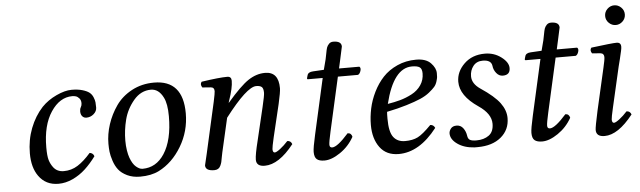

<svg xmlns="http://www.w3.org/2000/svg" viewBox="-43 -770 3106 932"><g transform="rotate(-5 1509.5 -304.0)"><path d="M209 10Q147 10 113 -38Q83 -80 83 -149Q83 -214 105 -271Q127 -328 165 -369Q195 -400 237 -419.5Q279 -439 311 -439Q342 -439 364 -432.5Q386 -426 397.5 -417Q409 -408 415 -393.5Q421 -379 422 -368.5Q423 -358 423 -343Q423 -325 407.5 -311.5Q392 -298 371 -298Q363 -298 356.5 -302.5Q350 -307 347 -314.5Q344 -322 344 -330Q344 -343 349 -351Q354 -359 354 -370Q354 -385 346 -394Q338 -403 329.5 -405.5Q321 -408 312 -408Q251 -408 208 -343.5Q165 -279 165 -171Q165 -129 171 -109Q177 -89 190 -72Q208 -49 240 -49Q277 -49 308 -68.5Q339 -88 372 -126Q379 -126 385.5 -121Q392 -116 394 -108Q369 -74 341 -48Q313 -22 278.5 -6Q244 10 209 10Z M550 -170Q550 -145 553.5 -123Q557 -101 562.5 -86Q568 -71 575 -59.5Q582 -48 590.5 -41Q599 -34 606.5 -30.5Q614 -27 622 -27Q688 -27 728 -88Q771 -154 771 -270Q771 -331 755 -362Q733 -406 695 -406Q646 -406 611 -364.5Q576 -323 563 -272Q550 -221 550 -170ZM467 -162Q467 -209 482.5 -256.5Q498 -304 527 -345.5Q556 -387 604.5 -413Q653 -439 713 -439Q854 -439 854 -277Q854 -190 810 -116.5Q766 -43 699 -9Q661 10 607 10Q571 10 544 -3Q517 -16 502.5 -34.5Q488 -53 479.5 -79Q471 -105 469 -123.5Q467 -142 467 -162Z M1269 -124Q1258 -76 1258 -67Q1258 -50 1268 -50Q1276 -50 1295 -64.5Q1314 -79 1333 -100Q1350 -100 1356 -83Q1283 10 1214 10Q1173 10 1173 -23Q1173 -47 1190 -115L1228 -275Q1241 -330 1241 -343Q1241 -365 1232.5 -372Q1224 -379 1206 -379Q1160 -379 1052 -238L1014 -72Q1012 -65 1009.5 -49.5Q1007 -34 1005 -26Q1003 -18 998.5 -8.5Q994 1 986.5 5.5Q979 10 968 10Q925 10 925 -17Q925 -19 938 -72L994 -321Q1003 -363 1003 -372Q1003 -391 985 -392L945 -395Q934 -411 944 -423Q1031 -436 1070 -436Q1090 -436 1090 -415Q1090 -380 1069 -320L1066 -311L1067 -310Q1133 -387 1172.5 -413Q1212 -439 1254 -439Q1320 -439 1320 -359Q1320 -340 1307 -283Z M1540 -429 1553 -479Q1555 -487 1558.5 -506.5Q1562 -526 1565 -535Q1568 -544 1576 -552.5Q1584 -561 1597 -561Q1637 -561 1637 -534Q1637 -532 1624 -474L1614 -429H1713Q1721 -423 1716.5 -408.5Q1712 -394 1703 -390H1605L1546 -127Q1535 -78 1535 -64Q1535 -50 1548 -50Q1573 -50 1628 -112Q1646 -112 1650 -93Q1625 -48 1582.5 -19Q1540 10 1505 10Q1480 10 1468 0Q1456 -10 1456 -36Q1456 -56 1470 -118L1531 -390H1461Q1455 -390 1455 -392Q1455 -397 1459 -409Q1463 -425 1487 -426Z M2016 -370Q2016 -392 2005 -400Q1994 -408 1967 -408Q1877 -408 1835 -237Q1867 -242 1896 -250Q1925 -258 1953.5 -273Q1982 -288 1999 -313Q2016 -338 2016 -370ZM1828 -199Q1827 -191 1827 -165Q1827 -101 1846.5 -75.5Q1866 -50 1903 -50Q1940 -50 1965 -62.5Q1990 -75 2031 -117Q2047 -117 2054 -101Q1968 10 1867 10Q1807 10 1775.5 -32.5Q1744 -75 1744 -142Q1744 -181 1752.5 -221.5Q1761 -262 1780.5 -301.5Q1800 -341 1828 -371Q1856 -401 1898 -420Q1940 -439 1990 -439Q2038 -439 2061.5 -414.5Q2085 -390 2085 -365Q2085 -352 2084.5 -346Q2084 -340 2079.5 -325Q2075 -310 2066 -299.5Q2057 -289 2038.5 -274Q2020 -259 1993.5 -247.5Q1967 -236 1924.5 -223Q1882 -210 1828 -199Z M2236 10Q2186 7 2153.5 -16Q2121 -39 2121 -68Q2121 -80 2130 -91.5Q2139 -103 2158 -103Q2178 -103 2190 -87Q2202 -71 2205 -50Q2207 -34 2217 -28.5Q2227 -23 2248 -23Q2285 -23 2309 -40.5Q2333 -58 2333 -97Q2333 -146 2272 -187Q2185 -246 2185 -314Q2185 -363 2224 -401Q2263 -439 2325 -439Q2370 -439 2404.5 -413Q2439 -387 2439 -359Q2439 -325 2403 -325Q2385 -325 2372 -341Q2359 -357 2357 -377Q2353 -406 2312 -406Q2282 -406 2265.5 -385Q2249 -364 2249 -335Q2249 -299 2289 -272Q2355 -228 2381.5 -192Q2408 -156 2408 -118Q2408 -61 2365.5 -25.5Q2323 10 2251 10Z M2601 -429 2614 -479Q2616 -487 2619.5 -506.5Q2623 -526 2626 -535Q2629 -544 2637 -552.5Q2645 -561 2658 -561Q2698 -561 2698 -534Q2698 -532 2685 -474L2675 -429H2774Q2782 -423 2777.5 -408.5Q2773 -394 2764 -390H2666L2607 -127Q2596 -78 2596 -64Q2596 -50 2609 -50Q2634 -50 2689 -112Q2707 -112 2711 -93Q2686 -48 2643.5 -19Q2601 10 2566 10Q2541 10 2529 0Q2517 -10 2517 -36Q2517 -56 2531 -118L2592 -390H2522Q2516 -390 2516 -392Q2516 -397 2520 -409Q2524 -425 2548 -426Z M2937.5 -536Q2923 -550 2923 -570Q2923 -590 2937.5 -604Q2952 -618 2971 -618Q2990 -618 3004.5 -604Q3019 -590 3019 -570Q3019 -550 3004.5 -536Q2990 -522 2971 -522Q2952 -522 2937.5 -536ZM2967 -320 2922 -124Q2911 -76 2911 -67Q2911 -50 2921 -50Q2929 -50 2948 -64.5Q2967 -79 2986 -100Q3003 -100 3009 -83Q2936 10 2870 10Q2829 10 2829 -23Q2829 -37 2846 -115L2893 -321Q2902 -359 2902 -372Q2902 -390 2884 -392L2844 -395Q2833 -411 2843 -423Q2945 -436 2967 -436Q2988 -436 2988 -415Q2988 -407 2985 -394Q2982 -381 2976 -355.5Q2970 -330 2967 -320Z"/></g></svg>

Font: Linux Libertine O
Style: Italic
Weight: 400
Italic angle: -12°
Designer: Philipp H. Poll
Foundry: Philipp H. Poll
Version: Version 5.1.6